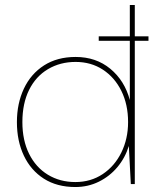

<svg xmlns="http://www.w3.org/2000/svg" viewBox="-20 -740 662 772"><path d="M377 -576V-594H577V-576ZM283 12Q209 12 156.5 -21.5Q104 -55 76 -114Q48 -173 48 -249Q48 -324 76 -383.5Q104 -443 157 -477Q210 -511 284 -511Q366 -511 423.5 -463.5Q481 -416 502 -338V-720H522V0H506L498 -153Q483 -105 452 -68Q421 -31 377.5 -9.5Q334 12 283 12ZM283 -8Q345 -8 393 -40Q441 -72 468 -127Q495 -182 495 -249Q495 -320 468 -374.5Q441 -429 393.5 -460Q346 -491 284 -491Q222 -491 173 -462Q124 -433 97 -378.5Q70 -324 70 -249Q70 -176 97 -121.5Q124 -67 172.5 -37.5Q221 -8 283 -8Z"/></svg>

Font: DM Sans 20pt Thin
Style: Regular
Weight: 250
Version: Version 4.004;gftools[0.9.30]